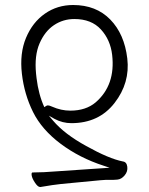

<svg xmlns="http://www.w3.org/2000/svg" viewBox="-20 -503 596 767"><path d="M157 -75Q166 -82 171.5 -82Q177 -82 188 -77Q224 -61 261 -61Q323 -61 362 -94Q442 -163 428 -284Q421 -344 383 -385.5Q345 -427 277 -427Q232 -427 195.5 -402.5Q159 -378 138 -329.5Q117 -281 124 -209L126 -191Q134 -125 157 -75ZM140 244Q131 244 119.5 226.5Q108 209 106.5 197.5Q105 186 110 186Q151 186 213 181L418 167L394 159Q298 128 222.5 71.5Q147 15 112 -55.5Q77 -126 67.5 -208Q58 -290 84 -352Q110 -414 159.5 -448.5Q209 -483 272 -483Q364 -483 420.5 -425Q477 -367 488.5 -269.5Q500 -172 437.5 -91.5Q375 -11 265 -11Q230 -11 198 -28L175 -41L192 -21Q238 33 324 80Q415 131 471 142Q486 144 488.5 163Q491 182 478 197.5Q465 213 449 214.5Q433 216 418 215.5Q403 215 381 217L224 232Q194 235 142 244Z"/></svg>

Font: LXGW WenKai Lite Light
Style: Regular
Weight: 300
Designer: LXGW / Fontworks Inc.
Foundry: LXGW / Fontworks Inc.
Version: Version 1.511; March 25, 2025